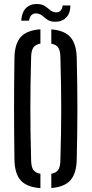

<svg xmlns="http://www.w3.org/2000/svg" viewBox="-20 -956 468 982"><path d="M186.7 6.2Q117 1.1 86.1 -33.2Q55.2 -67.4 53.9 -139.7Q52.9 -214.1 52.4 -277.9Q51.9 -341.8 51.9 -402.1Q51.9 -462.4 52.4 -525.3Q52.9 -588.2 53.9 -660.1Q55.2 -732.3 86.1 -766.7Q117 -801.1 186.7 -806.2V-732.8Q160.9 -728.4 150.3 -712.2Q139.7 -696.1 139.2 -663.3Q137 -589.3 136.2 -526.1Q135.3 -462.8 135.3 -402.9Q135.3 -342.9 136.2 -278.3Q137 -213.8 139.2 -136.5Q139.7 -103.3 150.3 -87.5Q160.9 -71.6 186.7 -67.2ZM242.5 5.8V-67.5Q268 -71.9 278.2 -87.8Q288.4 -103.6 288.9 -136.5Q291 -212.2 292.1 -276Q293.2 -339.7 293.2 -399.7Q293.2 -459.7 292.1 -523.7Q291 -587.7 288.9 -663.3Q288.4 -696.1 278.2 -712.1Q268 -728.1 242.5 -732.5V-805.8Q309.8 -800.5 340.2 -765.9Q370.6 -731.3 372.5 -660.1Q374.2 -588.1 375 -525.2Q375.8 -462.3 375.8 -401.9Q375.8 -341.6 375 -277.8Q374.2 -214 372.5 -139.7Q370.6 -68.1 340.2 -34Q309.8 0.1 242.5 5.8ZM300.2 -928.1H340.3Q339.3 -885 316.5 -864.1Q293.6 -843.2 257.4 -844.8Q236.1 -846 222.7 -855.2Q209.4 -864.4 198.3 -874.2Q187.1 -884 171.8 -886.8Q155.3 -890 143.3 -880.8Q131.3 -871.7 128.4 -850.2H88.3Q92.3 -897.4 116.3 -917.9Q140.3 -938.4 177.8 -935.2Q192.9 -934 203.8 -928.2Q214.6 -922.4 223.3 -914.9Q231.9 -907.3 240.8 -901.1Q249.6 -894.9 260.8 -893.3Q279.3 -890.6 289.5 -901.5Q299.7 -912.4 300.2 -928.1Z"/></svg>

Font: Big Shoulders Stencil Text SC Thin
Style: Regular
Weight: 100
Designer: Patric King
Foundry: XO Type Co
Version: Version 2.001